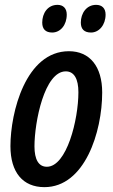

<svg xmlns="http://www.w3.org/2000/svg" viewBox="-20 -761 465 791"><path d="M355 -627C388 -627 415 -658 415 -701C415 -727 400 -741 376 -741C336 -741 313 -706 313 -668C313 -641 327 -627 355 -627ZM195 -627C229 -627 255 -658 255 -701C255 -727 240 -741 217 -741C176 -741 154 -706 154 -668C154 -641 168 -627 195 -627ZM163 10C329 10 401 -217 401 -380C401 -487 350 -550 264 -550C86 -550 23 -298 23 -159C23 -51 74 10 163 10ZM173 -74C139 -74 122 -104 122 -158C122 -258 163 -467 251 -467C286 -467 303 -435 303 -381C303 -268 255 -74 173 -74Z"/></svg>

Font: Noto Sans UI Condensed Medium
Style: Italic
Weight: 500
Width: 3
Italic angle: -12°
Designer: Monotype Design Team
Foundry: Monotype Imaging Inc.
Version: Version 1.901